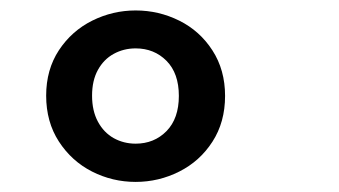

<svg xmlns="http://www.w3.org/2000/svg" viewBox="-20 -792 655 371"><path d="M414.9 -606.7Q414.9 -555.9 390.5 -518.2Q366.2 -480.5 326.4 -460.5Q286.7 -440.5 242.1 -440.5Q197.4 -440.5 157.9 -460.5Q118.5 -480.5 93.8 -518.5Q69.2 -556.4 69.2 -607.2Q69.2 -657.4 93.8 -694.9Q118.5 -732.3 158.2 -752.1Q197.9 -771.8 242.1 -771.8Q286.7 -771.8 326.4 -752.1Q366.2 -732.3 390.5 -694.6Q414.9 -656.9 414.9 -606.7ZM157.9 -607.2Q157.9 -577.9 169.2 -556.9Q180.5 -535.9 199.7 -525.1Q219 -514.4 242.1 -514.4Q277.9 -514.4 301.8 -538.7Q325.6 -563.1 325.6 -606.7Q325.6 -650.3 301.8 -674.4Q277.9 -698.5 242.1 -698.5Q219 -698.5 199.7 -687.9Q180.5 -677.4 169.2 -656.9Q157.9 -636.4 157.9 -607.2Z"/></svg>

Font: Fira Code Fixed Medium
Style: Regular
Weight: 500
Monospace: yes
Designer: Carrois Corporate, Edenspiekermann AG, Nikita Prokopov
Foundry: Carrois Corporate, Edenspiekermann AG, Nikita Prokopov
Version: Version 5.002